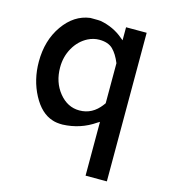

<svg xmlns="http://www.w3.org/2000/svg" viewBox="-100 -535 716 810"><g transform="rotate(15 258.5 -130.5)"><path d="M33 -220Q33 -313 79.5 -379Q126 -445 195 -454H206Q235 -454 241 -453Q299 -442 341 -406L351 -398V-455H441V194H348V-41L338 -35Q276 8 198 11Q171 11 154 5Q102 -11 67.5 -76Q33 -141 33 -220ZM351 -298Q336 -335 315.5 -355Q295 -375 256 -375Q231 -375 207 -363Q170 -344 148 -305.5Q126 -267 126 -220Q126 -155 162.5 -110Q199 -65 251 -65Q308 -65 345 -115L351 -123Z"/></g></svg>

Font: MathJax_SansSerif
Style: Regular
Weight: 400
Version: Version 1.1